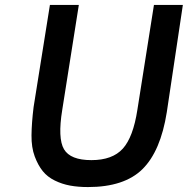

<svg xmlns="http://www.w3.org/2000/svg" viewBox="-20 -752 760 777"><path d="M116 -319 182 -732H299L232 -308Q213 -192 239 -148Q265 -104 350 -104Q435 -104 477 -150.5Q519 -197 536 -308L603 -732H720L655 -298Q630 -140 556.5 -67.5Q483 5 336 5Q296 5 263.5 -1Q231 -7 201.5 -21.5Q172 -36 153 -59.5Q134 -83 120.5 -119Q107 -155 107.5 -204.5Q108 -254 116 -319Z"/></svg>

Font: Exo
Style: Demi Bold Italic
Weight: 600
Designer: Natanael Gama
Version: Version 1